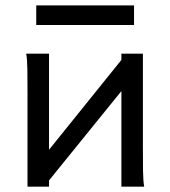

<svg xmlns="http://www.w3.org/2000/svg" viewBox="-20 -699 638 719"><path d="M163.6 -498V-138.2L434.6 -474.6V-498H515.1V-148.9Q515.1 -98.1 515.6 -59.3Q516.1 -20.5 520 0H434.6V-357.9L163.6 -23.4V0H83V-349.1Q83 -399.9 82.5 -438.7Q82 -477.5 78.1 -498ZM115.7 -678.7H481.9V-605.5H115.7Z"/></svg>

Font: Andika Compact
Style: Regular
Weight: 400
Designer: Victor Gaultney, Annie Olsen, Julie Remington, Don Collingsworth, Eric Hays, Becca Hirsbrunner
Foundry: SIL International
Version: Version 5.000 ; LnSpcTght